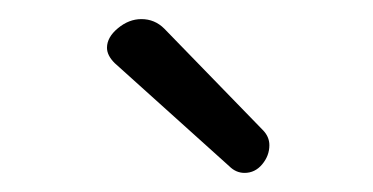

<svg xmlns="http://www.w3.org/2000/svg" viewBox="-20 -752 390 201"><path d="M100 -686Q92 -694 92 -702Q92 -713 103.5 -722.5Q115 -732 128 -732Q142 -732 152 -722L255 -616Q262 -609 262 -600Q262 -589 254.5 -580Q247 -571 236 -571Q227 -571 220 -578Z"/></svg>

Font: Moon Stars Kai T Light
Style: Regular
Weight: 300
Designer: GuiWonder
Version: Version 1.101